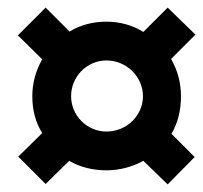

<svg xmlns="http://www.w3.org/2000/svg" viewBox="-20 -606 534 505"><path d="M357 -183 421 -121 492 -193 431 -254C448 -283 456 -316 456 -353C456 -389 447 -421 430 -451L494 -515L421 -586L357 -522C328 -540 295 -549 260 -549C226 -549 192 -541 163 -523L100 -586L27 -513L91 -450C73 -418 65 -386 65 -353C65 -317 73 -285 91 -256L28 -194L100 -122L162 -183C189 -167 223 -158 260 -158C294 -158 328 -167 357 -183ZM260 -260C209 -260 167 -302 167 -353C167 -405 209 -447 260 -447C313 -447 356 -404 356 -353C356 -302 313 -260 260 -260Z"/></svg>

Font: Noto Sans ExtraCondensed Black
Style: Italic
Weight: 900
Width: 2
Italic angle: -12°
Designer: Monotype Design Team
Foundry: Monotype Imaging Inc.
Version: Version 2.013